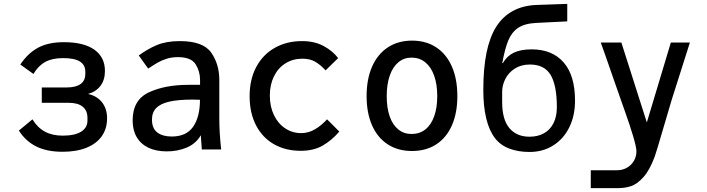

<svg xmlns="http://www.w3.org/2000/svg" viewBox="-20 -769 3640 988"><path d="M77 -97 147 -155Q172.5 -112.5 210.8 -91.8Q249 -71 302.5 -71Q365 -71 397.5 -91.5Q430 -112 430 -148V-163Q430 -200 405.5 -220Q381 -240 333 -240H195V-319H323Q370 -319 394.5 -336.5Q419 -354 419 -388.5V-400.5Q419 -434.5 391.5 -452.2Q364 -470 304.5 -470Q249 -470 213.2 -450.5Q177.5 -431 152 -388.5L84.5 -437Q124 -496 176.8 -524Q229.5 -552 308.5 -552Q411.5 -552 465.8 -513.2Q520 -474.5 520 -404Q520 -357.5 497 -327.2Q474 -297 433 -285.5Q479 -275.5 505 -242.5Q531 -209.5 531 -160Q531 -107 503.8 -68.2Q476.5 -29.5 425 -8.8Q373.5 12 302 12Q222 12 167.2 -15Q112.5 -42 77 -97Z M662.5 -149Q662.5 -254.5 745.5 -293.5Q828.5 -332.5 950 -332.5H1009.5V-357.5Q1009.5 -402 986.5 -438.5Q963.5 -475 895 -475Q864.5 -475 838 -466.8Q811.5 -458.5 792 -447.2Q772.5 -436 742.5 -416L694 -483.5Q740 -517.5 788.2 -537.5Q836.5 -557.5 905.5 -557.5Q1025.5 -557.5 1067 -498Q1108.5 -438.5 1108.5 -358V-156.5Q1108.5 -89.5 1118 0H1018.5Q1016.5 -21.5 1014.5 -56.5L1013.5 -73Q988 -29.5 941.2 -9.8Q894.5 10 838 10Q783 10 743.5 -9Q704 -28 683.2 -63.8Q662.5 -99.5 662.5 -149ZM1009 -255.5 971 -256.5Q897 -256.5 851.2 -246Q805.5 -235.5 783.8 -213Q762 -190.5 762 -153.5Q762 -108.5 789.2 -87.5Q816.5 -66.5 863.5 -66.5Q939 -66.5 974 -117Q1009 -167.5 1009 -255.5Z M1264.5 -274.5Q1264.5 -360 1298.5 -424Q1332.5 -488 1393.8 -522.8Q1455 -557.5 1534.5 -557.5Q1598 -557.5 1644.8 -532.5Q1691.5 -507.5 1720 -470L1655.5 -407Q1629 -435.5 1602.2 -451.2Q1575.5 -467 1536 -467Q1487.5 -467 1449.2 -443.2Q1411 -419.5 1389.8 -376.2Q1368.5 -333 1368.5 -277.5Q1368.5 -220.5 1389.8 -176.5Q1411 -132.5 1448 -108.2Q1485 -84 1529.5 -84Q1568 -84 1601.8 -104.2Q1635.5 -124.5 1663 -155L1726 -92Q1689 -48.5 1642.2 -20.8Q1595.5 7 1527 7Q1450.5 7 1391 -26.2Q1331.5 -59.5 1298 -123.2Q1264.5 -187 1264.5 -274.5Z M1866.5 -274.5Q1866.5 -362.5 1895 -426.8Q1923.5 -491 1976.2 -525.5Q2029 -560 2100.5 -560Q2172 -560 2224.5 -525.5Q2277 -491 2305.2 -426.8Q2333.5 -362.5 2333.5 -274.5Q2333.5 -188.5 2305.8 -124.8Q2278 -61 2225.5 -26.5Q2173 8 2100 8Q2027.5 8 1974.8 -26.5Q1922 -61 1894.2 -124.8Q1866.5 -188.5 1866.5 -274.5ZM2230 -274.5Q2230 -335 2214 -379.8Q2198 -424.5 2168.2 -448.5Q2138.5 -472.5 2098 -472.5Q2058.5 -472.5 2029.8 -448.5Q2001 -424.5 1985.5 -379.8Q1970 -335 1970 -274.5Q1970 -214 1985.2 -170.2Q2000.5 -126.5 2029.5 -103Q2058.5 -79.5 2098 -79.5Q2139 -79.5 2168.8 -103Q2198.5 -126.5 2214.2 -170.5Q2230 -214.5 2230 -274.5Z M2527.5 -57.5Q2497 -97 2482 -160Q2467 -223 2467 -305Q2467 -417 2483.5 -497.5Q2500 -578 2533.5 -631.5Q2566 -683 2617.8 -711.8Q2669.5 -740.5 2740 -743.5L2899 -749V-659L2738 -651Q2679.5 -648 2646.2 -625.5Q2613 -603 2595.5 -560.8Q2578 -518.5 2564.5 -444H2567.5Q2588 -480.5 2623.8 -497.8Q2659.5 -515 2716 -515Q2821.5 -515 2880.2 -448Q2939 -381 2939 -251Q2939 -174.5 2909.8 -114.5Q2880.5 -54.5 2827.2 -20.8Q2774 13 2705 13Q2647.5 13 2601.8 -4Q2556 -21 2527.5 -57.5ZM2845.5 -217.5Q2845.5 -329.5 2813.5 -383.2Q2781.5 -437 2707 -437Q2661.5 -437 2629 -416Q2596.5 -395 2580.2 -362.5Q2564 -330 2564 -296V-244.5Q2564 -154 2601.2 -109.8Q2638.5 -65.5 2705 -65.5Q2747 -65.5 2778.8 -83Q2810.5 -100.5 2828 -134.8Q2845.5 -169 2845.5 -217.5Z M3156.5 107Q3183 107 3205.8 94.2Q3228.5 81.5 3241.8 59Q3255 36.5 3255 9.5Q3255 -11 3237.8 -69Q3220.5 -127 3197 -192.5Q3193.5 -202 3145.5 -339Q3091.5 -495.5 3071.5 -550H3177.5L3308.5 -139L3432 -550H3530L3436 -254Q3426.5 -224 3396 -118.5Q3358 12.5 3349 37Q3323 107 3291 142.5Q3259 178 3229 188.2Q3199 198.5 3164.5 199H3020V107Z"/></svg>

Font: JuliaMono Medium
Style: Regular
Weight: 500
Monospace: yes
Designer: cormullion
Foundry: corm
Version: Version 0.054; ttfautohint (v1.8.4)